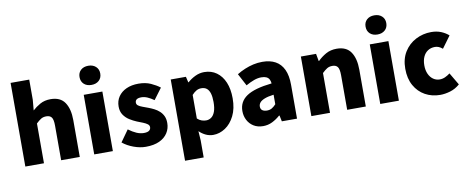

<svg xmlns="http://www.w3.org/2000/svg" viewBox="-81 -1215 4410 1806"><g transform="rotate(-10 2124.0 -312.0)"><path d="M72 0V-799H250V-607L241 -506Q272 -535 314.5 -559Q357 -583 415 -583Q508 -583 550 -521Q592 -459 592 -352V0H414V-330Q414 -389 398 -410Q382 -431 348 -431Q318 -431 297 -418Q276 -405 250 -380V0Z M730 0V-569H908V0ZM819 -648Q774 -648 747 -673Q720 -698 720 -740Q720 -781 747 -806Q774 -831 819 -831Q863 -831 890.5 -806Q918 -781 918 -740Q918 -698 890.5 -673Q863 -648 819 -648Z M1221 14Q1166 14 1106 -8Q1046 -30 1002 -66L1081 -177Q1120 -148 1155.5 -132.5Q1191 -117 1225 -117Q1260 -117 1276 -129Q1292 -141 1292 -162Q1292 -179 1276 -191Q1260 -203 1234 -213.5Q1208 -224 1179 -235Q1145 -249 1111.5 -270Q1078 -291 1056 -323.5Q1034 -356 1034 -403Q1034 -457 1061.5 -497.5Q1089 -538 1138.5 -560.5Q1188 -583 1254 -583Q1321 -583 1371 -560.5Q1421 -538 1457 -510L1378 -404Q1347 -426 1317.5 -439Q1288 -452 1260 -452Q1229 -452 1214.5 -441.5Q1200 -431 1200 -411Q1200 -394 1214.5 -383Q1229 -372 1254 -363Q1279 -354 1308 -343Q1335 -333 1361.5 -319.5Q1388 -306 1410 -286Q1432 -266 1445 -238.5Q1458 -211 1458 -172Q1458 -120 1431 -77.5Q1404 -35 1351.5 -10.5Q1299 14 1221 14Z M1561 207V-569H1706L1719 -514H1722Q1756 -544 1797 -563.5Q1838 -583 1882 -583Q1950 -583 2000 -547Q2050 -511 2077 -446.5Q2104 -382 2104 -294Q2104 -196 2069.5 -127Q2035 -58 1980.5 -22Q1926 14 1865 14Q1829 14 1795.5 -1.5Q1762 -17 1733 -45L1739 44V207ZM1823 -132Q1850 -132 1872.5 -148Q1895 -164 1908 -199Q1921 -234 1921 -291Q1921 -341 1911 -373.5Q1901 -406 1881 -422Q1861 -438 1829 -438Q1804 -438 1783 -426.5Q1762 -415 1739 -390V-165Q1760 -146 1781.5 -139Q1803 -132 1823 -132Z M2342 14Q2290 14 2252 -9.5Q2214 -33 2193.5 -72.5Q2173 -112 2173 -159Q2173 -249 2248 -299.5Q2323 -350 2489 -368Q2487 -391 2478 -407.5Q2469 -424 2450.5 -432.5Q2432 -441 2403 -441Q2369 -441 2333 -428Q2297 -415 2254 -391L2192 -508Q2230 -531 2269.5 -547.5Q2309 -564 2351 -573.5Q2393 -583 2437 -583Q2511 -583 2562 -555Q2613 -527 2640 -469.5Q2667 -412 2667 -323V0H2522L2510 -57H2505Q2470 -26 2429.5 -6Q2389 14 2342 14ZM2403 -124Q2430 -124 2450 -136Q2470 -148 2489 -169V-260Q2434 -253 2401.5 -240Q2369 -227 2355.5 -210Q2342 -193 2342 -173Q2342 -148 2358.5 -136Q2375 -124 2403 -124Z M2804 0V-569H2949L2962 -498H2965Q3000 -533 3044.5 -558Q3089 -583 3147 -583Q3240 -583 3282 -521Q3324 -459 3324 -352V0H3146V-330Q3146 -389 3130 -410Q3114 -431 3080 -431Q3050 -431 3029 -418Q3008 -405 2982 -380V0Z M3462 0V-569H3640V0ZM3551 -648Q3506 -648 3479 -673Q3452 -698 3452 -740Q3452 -781 3479 -806Q3506 -831 3551 -831Q3595 -831 3622.5 -806Q3650 -781 3650 -740Q3650 -698 3622.5 -673Q3595 -648 3551 -648Z M4034 14Q3954 14 3890 -21.5Q3826 -57 3788.5 -124Q3751 -191 3751 -285Q3751 -379 3792.5 -445.5Q3834 -512 3902.5 -547.5Q3971 -583 4050 -583Q4102 -583 4143 -566.5Q4184 -550 4216 -522L4133 -409Q4114 -425 4096.5 -432Q4079 -439 4061 -439Q4022 -439 3993 -420Q3964 -401 3948.5 -366.5Q3933 -332 3933 -285Q3933 -238 3949 -203Q3965 -168 3992.5 -149Q4020 -130 4054 -130Q4081 -130 4106 -141.5Q4131 -153 4153 -170L4222 -53Q4180 -16 4129.5 -1Q4079 14 4034 14Z"/></g></svg>

Font: Noto Sans KR Thin Black
Style: Regular
Weight: 900
Version: Version 2.004-H2;hotconv 1.0.118;makeotfexe 2.5.65603